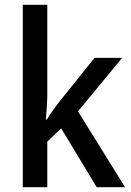

<svg xmlns="http://www.w3.org/2000/svg" viewBox="-20 -780 547 800"><path d="M177 -386V-760H75V0H177V-190L235 -245L383 0H501L305 -316L489 -539H374L228 -357C212 -337 187 -302 175 -282H171C174 -314 177 -356 177 -386Z"/></svg>

Font: Noto Sans Devanagari SemiCondensed Medium
Style: Regular
Weight: 500
Width: 4
Designer: Jelle Bosma - Monotype Design Team
Foundry: Monotype Imaging Inc.
Version: Version 2.004